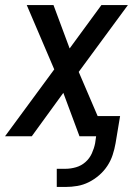

<svg xmlns="http://www.w3.org/2000/svg" viewBox="-27 -540 547 761"><path d="M198 201V129H233Q253 129 274 123Q295 117 311.5 102.5Q328 88 337 68Q346 48 350 28L354 0H288L224 -172L99 0H-7L188 -265L79 -520H185L249 -348L375 -520H480L285 -255L360 -80H449L431 28Q427 51 419.5 74Q412 97 398.5 117.5Q385 138 366 154.5Q347 171 325 182Q303 193 279.5 197Q256 201 233 201Z"/></svg>

Font: Iosevka SS04 Medium
Style: Italic
Weight: 500
Italic angle: -9°
Monospace: yes
Designer: Belleve Invis
Foundry: Belleve Invis
Version: Version 19.0.0; ttfautohint (v1.8.4)